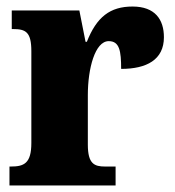

<svg xmlns="http://www.w3.org/2000/svg" viewBox="-20 -568 536 588"><path d="M9 0H334V-58H302C269 -58 249 -66 249 -125V-277C249 -358 271 -442 313 -442C346 -442 351 -412 351 -357C429 -357 482 -385 482 -454C482 -508 455 -548 386 -548C317 -548 276 -516 246 -440H242L223 -536H16V-479H20C59 -479 76 -470 76 -411V-130C76 -67 53 -58 13 -58H9Z"/></svg>

Font: Noto Serif Tamil Condensed Black
Style: Regular
Weight: 900
Width: 3
Designer: Indian Type Foundry, Tom Grace, and the Monotype Design Team
Foundry: Monotype Imaging Inc.
Version: Version 2.004